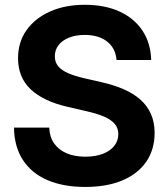

<svg xmlns="http://www.w3.org/2000/svg" viewBox="-20 -758 693 790"><path d="M331.1 11.2Q240.2 11.2 174.8 -17.1Q109.4 -45.4 74 -100.1Q38.6 -154.8 37.6 -232.9H182.6Q184.1 -194.3 202.9 -167.7Q221.7 -141.1 254.4 -127.2Q287.1 -113.3 331.1 -113.3Q372.1 -113.3 402.3 -124.8Q432.6 -136.2 449.7 -157.2Q466.8 -178.2 466.8 -206.1Q466.8 -230.5 452.6 -247.6Q438.5 -264.6 410.2 -277.3Q381.8 -290 338.4 -299.8L260.3 -317.9Q159.2 -340.8 106.7 -390.1Q54.2 -439.5 54.2 -518.1Q54.2 -584.5 89.1 -633.8Q124 -683.1 186 -710.7Q248 -738.3 329.1 -738.3Q411.6 -738.3 472.2 -710.4Q532.7 -682.6 566.4 -631.6Q600.1 -580.6 602.1 -511.2H459.5Q455.6 -559.6 420.9 -586.9Q386.2 -614.3 328.6 -614.3Q291.5 -614.3 263.7 -603Q235.8 -591.8 220.7 -572Q205.6 -552.2 205.6 -526.4Q205.6 -502 219.7 -485.1Q233.9 -468.3 261.2 -456.5Q288.6 -444.8 327.1 -436L395 -420.4Q447.8 -408.7 488.8 -390.9Q529.8 -373 558.1 -347.7Q586.4 -322.3 601.3 -288.3Q616.2 -254.4 616.2 -211.4Q616.2 -143.1 582 -93Q547.9 -43 483.9 -15.9Q419.9 11.2 331.1 11.2Z"/></svg>

Font: Inter 24pt
Style: Bold
Weight: 700
Designer: Rasmus Andersson
Foundry: rsms
Version: Version 4.001;git-66647c0bb